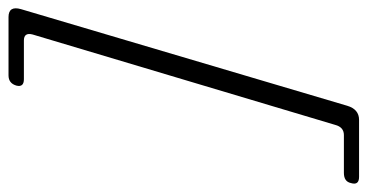

<svg xmlns="http://www.w3.org/2000/svg" viewBox="-297 -527 884 462"><g transform="rotate(-90 145.0 -296.0)"><path d="M75.5 68.5 293 -659.5Q298.5 -680.5 278.5 -680.5H185.5Q165.5 -680.5 170 -698.5Q175.5 -717.5 194.5 -717.5H335Q362.5 -717.5 354 -687.5L121.5 97.5Q113 126 87.5 126H-49.5Q-70.5 126 -64.5 106.5Q-61 89.5 -40 89.5H51Q70 89.5 75.5 68.5Z"/></g></svg>

Font: Fraunces 144pt S100 Light
Style: Italic
Weight: 300
Italic angle: -16°
Version: Version 1.000; ttfautohint (v1.8.3)